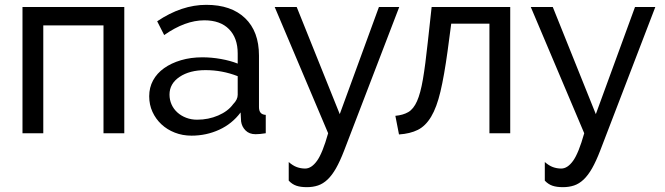

<svg xmlns="http://www.w3.org/2000/svg" viewBox="-20 -551 2748 794"><path d="M494 0H408V-446H159V0H73V-522H494Z M772 10Q735 10 703 -2.5Q671 -15 647.5 -37Q624 -59 610.5 -88.5Q597 -118 597 -153Q597 -189 613 -218.5Q629 -248 658.5 -269Q688 -290 728.5 -302Q769 -314 817 -314Q855 -314 894 -307Q933 -300 963 -288V-330Q963 -394 927 -430.5Q891 -467 825 -467Q746 -467 659 -406L630 -463Q731 -531 833 -531Q936 -531 993.5 -476Q1051 -421 1051 -321V-108Q1051 -77 1079 -76V0Q1065 2 1056 3Q1047 4 1037 4Q1011 4 995.5 -11.5Q980 -27 977 -49L975 -86Q940 -39 886.5 -14.5Q833 10 772 10ZM795 -56Q842 -56 882.5 -73.5Q923 -91 944 -120Q963 -139 963 -159V-236Q899 -261 830 -261Q764 -261 722.5 -233Q681 -205 681 -160Q681 -138 689.5 -119Q698 -100 713.5 -86Q729 -72 750 -64Q771 -56 795 -56Z M1174 119Q1191 134 1207.5 140Q1224 146 1242 146Q1268 146 1291 114Q1314 82 1337 0L1116 -522H1207L1385 -79L1547 -522H1631L1403 72Q1386 116 1369.5 145Q1353 174 1334.5 191.5Q1316 209 1295 216Q1274 223 1249 223Q1223 223 1205.5 217Q1188 211 1174 196Z M1615 -72Q1647 -75 1668.5 -87.5Q1690 -100 1704.5 -132.5Q1719 -165 1729 -223.5Q1739 -282 1749 -376L1765 -522H2090V0H2004V-453H1846L1831 -340Q1817 -238 1801.5 -172.5Q1786 -107 1763 -68.5Q1740 -30 1708 -14Q1676 2 1630 5Z M2233 119Q2250 134 2266.5 140Q2283 146 2301 146Q2327 146 2350 114Q2373 82 2396 0L2175 -522H2266L2444 -79L2606 -522H2690L2462 72Q2445 116 2428.5 145Q2412 174 2393.5 191.5Q2375 209 2354 216Q2333 223 2308 223Q2282 223 2264.5 217Q2247 211 2233 196Z"/></svg>

Font: Raleway Medium Alt1
Style: Regular
Weight: 500
Designer: Matt McInerney, Pablo Impallari, Rodrigo Fuenzalida
Foundry: Matt McInerney, Pablo Impallari, Rodrigo Fuenzalida
Version: Version 3.000g; ttfautohint (v1.5) -l 8 -r 28 -G 28 -x 14 -D